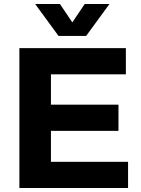

<svg xmlns="http://www.w3.org/2000/svg" viewBox="-20 -941 708 961"><path d="M280 -921 342 -829 404 -921H528L411 -761H273L156 -921ZM235 -569V-417H573V-286H235V-131H621V0H77V-700H610V-569Z"/></svg>

Font: Montserrat Semi Bold
Style: Regular
Weight: 600
Designer: Julieta Ulanovsky
Foundry: Julieta Ulanovsky
Version: Version 3.001 September 28, 2015